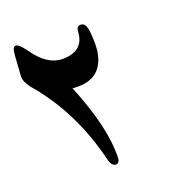

<svg xmlns="http://www.w3.org/2000/svg" viewBox="-123 -670 831 881"><g transform="rotate(-20 293.0 -229.0)"><path d="M30.3 -524.4Q35.2 -606.4 96.4 -519.8Q157.7 -433.1 231.4 -433.1Q334.5 -433.6 339.8 -524.9Q341.3 -554.2 362.3 -552.7Q382.3 -551.8 388.4 -525.6Q394.5 -499.5 394.5 -445.6Q394.5 -391.6 374 -353.5Q336.4 -280.8 227.1 -291Q319.8 -65.4 314 80.1Q313.5 98.6 303.5 104Q293.5 109.4 282.2 101.1Q271 92.8 266.6 73.7Q205.1 -182.1 48.8 -363.8Q22.5 -397.5 23.4 -422.9Z"/></g></svg>

Font: Amiri
Style: Bold Slanted
Weight: 700
Italic angle: 9°
Designer: Khaled Hosny
Version: Version 000.107